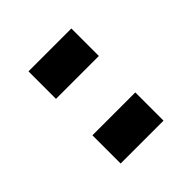

<svg xmlns="http://www.w3.org/2000/svg" viewBox="-21 -861 380 380"><g transform="rotate(45 169.0 -671.0)"><path d="M40 -611V-731H117V-611ZM219 -611V-731H298V-611Z"/></g></svg>

Font: Hubot Sans
Style: Regular
Weight: 400
Designer: Deni Anggara
Foundry: GitHub, Inc., Subsidiary of Microsoft Corporation
Version: Version 2.000